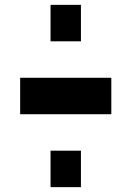

<svg xmlns="http://www.w3.org/2000/svg" viewBox="-20 -900 540 790"><path d="M188 -730V-880H313V-730ZM63 -430V-580H438V-430ZM188 -130V-280H313V-130Z"/></svg>

Font: 2P VHS
Style: Regular
Weight: 400
Designer: CodeMan38
Foundry: CodeMan38
Version: Version 3.000